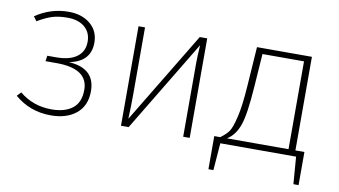

<svg xmlns="http://www.w3.org/2000/svg" viewBox="-69 -688 1743 988"><g transform="rotate(10 802.0 -194.5)"><path d="M218 -531Q287 -531 331 -494.5Q375 -458 375 -397Q375 -297 263 -276Q401 -268 401 -148Q401 -72 351 -31Q301 10 218 10Q109 10 29 -59L49 -80Q120 -21 217 -21Q286 -21 326 -52Q366 -83 366 -149Q366 -260 201 -260H144L148 -289H194Q265 -289 302.5 -317Q340 -345 340 -396Q340 -444 307 -472Q274 -500 217 -500Q169 -500 135.5 -489Q102 -478 62 -454L45 -477Q124 -531 218 -531Z M943 0H909V-384Q909 -419 913 -479L624 0H584V-520H618V-165Q618 -111 615 -42L904 -520H943Z M1454 -490H1237L1225 -319Q1215 -169 1194 -112Q1173 -55 1132 -31H1454ZM1537 -31V142H1510L1499 0H1103L1092 142H1066V-31H1097Q1126 -52 1140 -72Q1154 -92 1168 -151Q1182 -210 1189 -315L1203 -520H1490V-31Z"/></g></svg>

Font: FiraSans
Style: Regular
Weight: 200
Designer: Carrois Corporate & Edenspiekermann AG
Foundry: Carrois Corporate GbR & Edenspiekermann AG
Version: Version 3.106;PS 003.106;hotconv 1.0.70;makeotf.lib2.5.58329